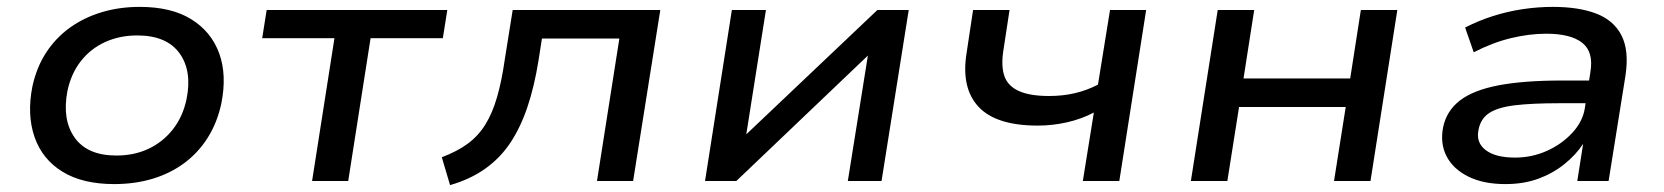

<svg xmlns="http://www.w3.org/2000/svg" viewBox="-20 -526 4836 558"><path d="M312 9Q220 9 161.5 -27Q103 -63 80.5 -127.5Q58 -192 74 -274Q86 -330 114 -373Q142 -416 183 -445.5Q224 -475 275.5 -490.5Q327 -506 386 -506Q478 -506 536 -470Q594 -434 617 -371Q640 -308 623 -224Q611 -169 583.5 -125.5Q556 -82 515.5 -52Q475 -22 423.5 -6.5Q372 9 312 9ZM318 -74Q370 -74 411.5 -93.5Q453 -113 482 -149.5Q511 -186 522 -237Q539 -320 501.5 -371.5Q464 -423 379 -423Q328 -423 286 -404Q244 -385 215.5 -349Q187 -313 176 -262Q160 -178 197 -126Q234 -74 318 -74Z M887 0 952 -415H742L755 -497H1280L1267 -415H1057L992 0Z M1288 12 1264 -69Q1309 -86 1339.5 -108.5Q1370 -131 1390.5 -164Q1411 -197 1424.5 -243.5Q1438 -290 1447 -353L1470 -497H1899L1820 0H1715L1780 -414H1555L1545 -350Q1533 -275 1513 -215.5Q1493 -156 1463.5 -111.5Q1434 -67 1390.5 -36Q1347 -5 1288 12Z M2029 0 2107 -497H2206L2148 -130H2143L2530 -497H2621L2542 0H2444L2503 -369H2507L2120 0Z M3127 0 3159 -199Q3123 -180 3081 -170.5Q3039 -161 2996 -161Q2875 -161 2824 -215.5Q2773 -270 2789 -371L2808 -497H2914L2896 -379Q2889 -334 2899 -305Q2909 -276 2941 -261.5Q2973 -247 3029 -247Q3068 -247 3103 -255Q3138 -263 3171 -280L3206 -497H3311L3233 0Z M3441 0 3519 -497H3625L3594 -298H3904L3935 -497H4041L3963 0H3857L3891 -215H3581L3547 0Z M4355 9Q4291 9 4247 -13Q4203 -35 4184 -72Q4165 -109 4174 -156Q4184 -204 4223 -234Q4262 -264 4335 -278Q4408 -292 4521 -292H4617L4607 -226H4511Q4432 -226 4382.5 -220Q4333 -214 4308 -197.5Q4283 -181 4277 -149Q4269 -112 4297.5 -90Q4326 -68 4383 -68Q4432 -68 4475.5 -87.5Q4519 -107 4549.5 -140Q4580 -173 4586 -212L4602 -316Q4612 -375 4578.5 -401.5Q4545 -428 4474 -428Q4424 -428 4370.5 -415Q4317 -402 4263 -374L4238 -446Q4277 -466 4319.5 -479.5Q4362 -493 4406 -499.5Q4450 -506 4493 -506Q4568 -506 4619 -486.5Q4670 -467 4692.5 -423Q4715 -379 4704 -306L4655 0H4564L4581 -108Q4560 -76 4526.5 -49Q4493 -22 4450.5 -6.5Q4408 9 4355 9Z"/></svg>

Font: Nunito Sans 7pt SemiExpanded Medium
Style: Italic
Weight: 500
Width: 6
Italic angle: -9°
Designer: Vernon Adams
Foundry: Vernon Adams
Version: Version 3.101;gftools[0.9.27]